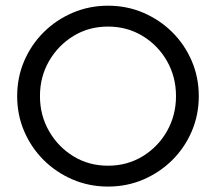

<svg xmlns="http://www.w3.org/2000/svg" viewBox="-20 -658 776 690"><path d="M368.1 12.5Q300.7 12.5 241.3 -12.8Q181.9 -38.2 137.2 -82.6Q92.4 -127.1 67 -186.1Q41.7 -245.1 41.7 -312.5Q41.7 -379.9 67 -438.9Q92.4 -497.9 137.2 -542.4Q181.9 -586.8 241.3 -612.2Q300.7 -637.5 368.1 -637.5Q436.1 -637.5 495.1 -612.2Q554.2 -586.8 599 -542.4Q643.8 -497.9 669.1 -438.9Q694.4 -379.9 694.4 -312.5Q694.4 -245.1 669.1 -186.1Q643.8 -127.1 599 -82.6Q554.2 -38.2 495.1 -12.8Q436.1 12.5 368.1 12.5ZM368.1 -62.5Q436.8 -62.5 492.4 -96.2Q547.9 -129.9 580.2 -186.8Q612.5 -243.8 612.5 -312.5Q612.5 -381.9 580.2 -438.5Q547.9 -495.1 492.4 -528.8Q436.8 -562.5 368.1 -562.5Q299.3 -562.5 244.1 -528.8Q188.9 -495.1 156.2 -438.5Q123.6 -381.9 123.6 -312.5Q123.6 -243.8 156.2 -186.8Q188.9 -129.9 244.1 -96.2Q299.3 -62.5 368.1 -62.5Z"/></svg>

Font: co2trust
Style: Regular
Weight: 400
Designer: Kristian Moeller
Foundry: Dicotype
Version: Version 1.000